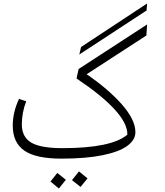

<svg xmlns="http://www.w3.org/2000/svg" viewBox="-20 -895 943 1099"><path d="M819 -835 434 -583 444 -626 822 -875ZM430 -500 822 -755 818 -692 476 -470Q599 -386 677 -298Q755 -210 755 -138Q755 -94 708.5 -60Q662 -26 567 -6.5Q472 13 332 13Q185 13 119 -33Q53 -79 53 -176Q53 -253 89 -329L130 -315Q105 -251 105 -183Q105 -111 158.5 -79Q212 -47 337 -47Q617 -47 709 -124Q712 -249 418 -446ZM392 136 432 86 481 126 441 175ZM269 144 308 95 357 134 317 184Z"/></svg>

Font: FiraGO Light
Style: Italic
Weight: 300
Italic angle: -8°
Designer: bBox Type GmbH
Foundry: bBox Type GmbH
Version: Version 1.001